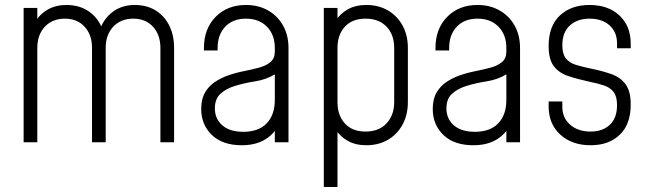

<svg xmlns="http://www.w3.org/2000/svg" viewBox="-20 -572 2604 772"><path d="M75 0V-540H130V-472L121 -483Q140.5 -516 172.8 -534Q205 -552 247 -552Q300.5 -552 338.5 -525.2Q376.5 -498.5 393 -451H381Q397 -497.5 433.8 -524.8Q470.5 -552 522 -552Q569.5 -552 605 -530.5Q640.5 -509 660.2 -470Q680 -431 680 -379V0H625V-379Q625 -432.5 595 -464.8Q565 -497 516 -497Q466 -497 435.5 -464.8Q405 -432.5 405 -379V0H350V-379Q350 -432.5 320 -464.8Q290 -497 241 -497Q191 -497 160.5 -464.8Q130 -432.5 130 -379V0Z M952 12Q875 12 832 -29.2Q789 -70.5 789 -134Q789 -174 804.5 -200.2Q820 -226.5 844.2 -242.5Q868.5 -258.5 895 -268Q927.5 -279.5 960.8 -286Q994 -292.5 1022.2 -300.2Q1050.5 -308 1067.8 -322.8Q1085 -337.5 1085 -365V-379Q1085 -432.5 1053.2 -464.8Q1021.5 -497 969 -497Q916.5 -497 885.8 -464.8Q855 -432.5 855 -379V-369H800V-379Q800 -456.5 847 -504.2Q894 -552 969 -552Q1019 -552 1057.5 -530.2Q1096 -508.5 1118 -469.5Q1140 -430.5 1140 -379V0H1085V-71L1094 -59Q1074 -25.5 1038.2 -6.8Q1002.5 12 952 12ZM958.5 -42Q1019.5 -42 1052.2 -76Q1085 -110 1085 -171V-273Q1049 -251.5 1005.2 -244.8Q961.5 -238 923 -226Q889.5 -215.5 866.8 -195.2Q844 -175 844 -136Q844 -94 874 -68Q904 -42 958.5 -42Z M1282 180V-540H1337V-474L1328 -486Q1347 -517 1378.5 -534.5Q1410 -552 1453 -552Q1502 -552 1539.5 -530.2Q1577 -508.5 1598.5 -469.5Q1620 -430.5 1620 -379V-162Q1620 -110 1598.5 -70.8Q1577 -31.5 1539.5 -9.8Q1502 12 1453 12Q1410 12 1378.5 -5.5Q1347 -23 1328 -54L1337 -66V180ZM1449.5 -43Q1503.5 -43 1534.2 -76Q1565 -109 1565 -162V-379Q1565 -432.5 1534.2 -464.8Q1503.5 -497 1450 -497Q1396.5 -497 1366.8 -464.8Q1337 -432.5 1337 -379V-161Q1337 -108 1366.8 -75.5Q1396.5 -43 1449.5 -43Z M1883 12Q1806 12 1763 -29.2Q1720 -70.5 1720 -134Q1720 -174 1735.5 -200.2Q1751 -226.5 1775.2 -242.5Q1799.5 -258.5 1826 -268Q1858.5 -279.5 1891.8 -286Q1925 -292.5 1953.2 -300.2Q1981.5 -308 1998.8 -322.8Q2016 -337.5 2016 -365V-379Q2016 -432.5 1984.2 -464.8Q1952.5 -497 1900 -497Q1847.5 -497 1816.8 -464.8Q1786 -432.5 1786 -379V-369H1731V-379Q1731 -456.5 1778 -504.2Q1825 -552 1900 -552Q1950 -552 1988.5 -530.2Q2027 -508.5 2049 -469.5Q2071 -430.5 2071 -379V0H2016V-71L2025 -59Q2005 -25.5 1969.2 -6.8Q1933.5 12 1883 12ZM1889.5 -42Q1950.5 -42 1983.2 -76Q2016 -110 2016 -171V-273Q1980 -251.5 1936.2 -244.8Q1892.5 -238 1854 -226Q1820.5 -215.5 1797.8 -195.2Q1775 -175 1775 -136Q1775 -94 1805 -68Q1835 -42 1889.5 -42Z M2355 12Q2279.5 12 2232.8 -30.8Q2186 -73.5 2186 -144V-164H2241V-143Q2241 -98 2272.5 -70.5Q2304 -43 2354.5 -43Q2403 -43 2432 -70.2Q2461 -97.5 2461 -149Q2461 -184 2447.5 -201.8Q2434 -219.5 2409.5 -228Q2385 -236.5 2352 -243Q2303.5 -253.5 2266 -265.8Q2228.5 -278 2207.2 -305.2Q2186 -332.5 2186 -387Q2186 -467.5 2231.2 -509.8Q2276.5 -552 2350 -552Q2426 -552 2471 -509.5Q2516 -467 2516 -397V-378H2461V-397Q2461 -443 2431 -470Q2401 -497 2350.5 -497Q2301.5 -497 2271.2 -469.5Q2241 -442 2241 -390Q2241 -355.5 2254.8 -337.8Q2268.5 -320 2293.5 -312Q2318.5 -304 2352 -297Q2400 -287.5 2437 -274.5Q2474 -261.5 2495 -233.8Q2516 -206 2516 -151.5Q2516 -72.5 2472 -30.2Q2428 12 2355 12Z"/></svg>

Font: Mohave Light
Style: Regular
Weight: 300
Designer: Gumpita Rahayu
Foundry: Tokotype
Version: Version 2.003